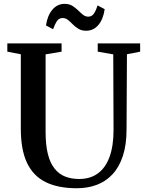

<svg xmlns="http://www.w3.org/2000/svg" viewBox="-20 -968 758 996"><path d="M378.5 8.5Q281 8.5 216.5 -23.5Q152 -55.5 120 -123.5Q88 -191.5 88 -299V-686.5L18 -700V-743H299.5V-700L216.5 -686V-284.5Q216.5 -216.5 228.2 -169.5Q240 -122.5 262.8 -93.8Q285.5 -65 317.8 -52.2Q350 -39.5 390.5 -39.5Q448.5 -39.5 488.2 -68.8Q528 -98 548.5 -154.8Q569 -211.5 569 -293L567.5 -686L487 -700V-743H707V-700L638.5 -686.5L636.5 -298Q636.5 -216.5 617.2 -158.5Q598 -100.5 563.2 -63.5Q528.5 -26.5 481.5 -9Q434.5 8.5 378.5 8.5ZM427 -808.5Q403.5 -808.5 387 -818.5Q370.5 -828.5 357.8 -841.5Q345 -854.5 332.8 -864.5Q320.5 -874.5 305 -874.5Q285.5 -874.5 274.8 -858Q264 -841.5 255.5 -816.5L218.5 -836Q226 -887.5 251.8 -917.8Q277.5 -948 315 -948Q338.5 -948 355 -938Q371.5 -928 384.5 -915Q397.5 -902 409.8 -892Q422 -882 437 -881.5Q456.5 -881.5 467.2 -897.5Q478 -913.5 486 -940L523 -920.5Q515.5 -867.5 490 -838Q464.5 -808.5 427 -808.5Z"/></svg>

Font: Merriweather 60pt SemiBold
Style: Regular
Weight: 600
Version: Version 2.100